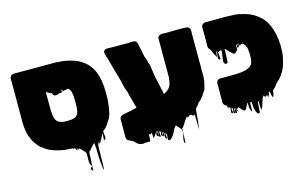

<svg xmlns="http://www.w3.org/2000/svg" viewBox="-93 -825 2046 1277"><g transform="rotate(-15 930.0 -186.5)"><path d="M484 199Q484 200 482.5 199.5Q481 199 481 198Q479 193 478.5 187.5Q478 182 477 176Q476 166 475 156Q474 146 473 136Q472 121 471.5 97.5Q471 74 470 51Q469 28 467 13Q466 13 464 15Q458 21 455 23Q448 30 442.5 36.5Q437 43 432 50Q432 50 426.5 55Q421 60 419 62Q417 81 417 100.5Q417 120 415 139Q415 147 414 162Q413 177 412.5 186.5Q412 196 410 188Q399 177 400 172.5Q401 168 406 165Q411 162 412 157.5Q413 153 402 142Q398 122 399.5 101.5Q401 81 399 62Q394 57 390 51.5Q386 46 382 42Q372 31 363 24Q360 23 357 25Q354 28 354 29Q352 27 352 20Q351 20 351 19.5Q351 19 350 19Q347 20 347.5 24.5Q348 29 346 31Q346 32 342 28Q340 25 338.5 21Q337 17 334 14Q331 10 330 12.5Q329 15 327 15Q327 15 323 12.5Q319 10 317 10Q314 10 310.5 10Q307 10 303 9Q293 9 282.5 8Q272 7 262 6Q252 4 243 2.5Q234 1 226 -1L214 -4Q213 -4 212 -5Q179 -13 148 -31Q138 -37 128 -45Q116 -53 103 -66Q102 -68 101 -69Q100 -70 99 -71Q51 -124 43 -207Q42 -218 41.5 -229Q41 -240 41 -250V-522Q39 -533 41 -546Q42 -557 49.5 -564Q57 -571 68 -571H339Q350 -571 361 -571Q372 -571 383 -569Q389 -569 395 -568.5Q401 -568 406 -567Q429 -564 449 -559Q469 -554 486 -548Q497 -544 507 -539Q517 -534 525 -529L541 -517Q542 -517 542.5 -516.5Q543 -516 544 -516Q546 -514 551.5 -509.5Q557 -505 563 -499Q566 -496 567 -494Q596 -463 610 -420Q624 -377 627 -326Q627 -319 627.5 -310Q628 -301 628 -290V-255Q627 -237 625.5 -219Q624 -201 621 -185Q620 -184 620 -182.5Q620 -181 619 -179Q617 -166 614.5 -153.5Q612 -141 607 -130Q606 -126 603 -122Q602 -118 599 -114Q596 -110 594 -107Q586 -93 578 -82Q576 -78 573 -75Q570 -72 568 -69L558 -59Q556 -58 550 -52H549Q549 -51 548.5 -51Q548 -51 548 -51L544 -47Q543 -33 547 -16Q551 1 540 10Q534 15 534 7Q534 -1 535.5 -14.5Q537 -28 537 -37Q532 -28 527 -18Q522 -8 517 1Q511 12 510.5 13.5Q510 15 503 23Q502 23 501 24.5Q500 26 499 25Q498 20 498 16Q498 12 498 8Q497 9 497 11Q497 13 496 15Q495 18 494 20.5Q493 23 492 26Q491 28 489.5 30.5Q488 33 488 35Q487 46 487 68.5Q487 91 486.5 117Q486 143 485.5 165.5Q485 188 484 199ZM243 -392V-287Q243 -265 246.5 -235Q250 -205 269 -189Q275 -185 281 -183Q283 -182 286.5 -181Q290 -180 293 -179Q294 -179 294.5 -178.5Q295 -178 296 -178Q310 -175 323 -175H331Q365 -175 383 -182Q391 -185 399 -193Q402 -196 404 -199Q406 -202 407 -205Q409 -209 410 -213Q411 -217 412 -221Q413 -225 413.5 -229.5Q414 -234 414 -238Q415 -242 415 -246.5Q415 -251 415 -255Q417 -285 415 -314Q415 -319 415 -322.5Q415 -326 414 -330Q413 -341 410.5 -352Q408 -363 401 -372Q399 -375 394 -380Q390 -383 384.5 -380.5Q379 -378 374 -377Q371 -376 368 -376.5Q365 -377 362 -376L357 -374Q354 -371 353 -372Q352 -375 352.5 -381.5Q353 -388 349 -386Q345 -385 346 -379Q347 -373 345 -368Q345 -367 340 -367Q335 -367 333 -367Q325 -366 315.5 -362.5Q306 -359 298 -360Q296 -361 291.5 -362.5Q287 -364 285 -366Q284 -369 283.5 -372.5Q283 -376 281 -379Q280 -381 278 -381Q276 -381 274 -382Q262 -386 249 -395Q248 -395 245.5 -396.5Q243 -398 243 -392Z M1282 -268Q1282 -254 1282.5 -240Q1283 -226 1281 -212Q1280 -193 1275 -175Q1272 -159 1268 -146.5Q1264 -134 1257 -127Q1244 -103 1224 -82Q1223 -81 1222 -80Q1221 -79 1219 -78Q1216 -75 1213 -72Q1210 -69 1207 -67Q1206 -67 1206 -66.5Q1206 -66 1206 -66Q1201 -59 1196.5 -52.5Q1192 -46 1187 -41Q1187 -41 1183 -37Q1182 -36 1181.5 -35Q1181 -34 1179 -33Q1176 -16 1175 2Q1174 20 1172 38Q1171 46 1170.5 54.5Q1170 63 1168 71Q1168 76 1167 85Q1166 94 1165.5 99.5Q1165 105 1164 100Q1162 77 1162 50.5Q1162 24 1160 2Q1160 0 1159 2.5Q1158 5 1156 5Q1150 9 1143 4Q1142 2 1140 0Q1138 -2 1136 -3Q1132 -3 1130 -2Q1126 -1 1123.5 1Q1121 3 1119 5Q1117 6 1115 8Q1114 9 1113 11Q1112 13 1111 12Q1110 9 1109.5 6Q1109 3 1109 0Q1097 13 1088 27.5Q1079 42 1070 56Q1066 62 1063 65L1057 69Q1055 91 1055 117.5Q1055 144 1053 167Q1052 168 1050.5 169.5Q1049 171 1049 170Q1042 155 1047 135Q1052 115 1054 95.5Q1056 76 1041 62Q1037 59 1034.5 55.5Q1032 52 1029 48Q1024 43 1021 41Q1020 42 1017 44.5Q1014 47 1014 47Q1010 51 1007 56.5Q1004 62 1002 67Q996 79 989.5 90.5Q983 102 974 112Q971 116 965.5 120Q960 124 955 124Q954 124 950.5 123Q947 122 946 120Q945 108 947.5 95Q950 82 942 72Q939 68 939.5 74Q940 80 941 89.5Q942 99 942 105.5Q942 112 938 109Q929 103 932.5 90Q936 77 934 67Q934 65 932.5 63.5Q931 62 930 64Q929 70 930.5 82.5Q932 95 927 91Q920 86 922.5 76Q925 66 923 58Q923 57 921.5 56Q920 55 919 56Q918 63 920 75Q922 87 915 84Q908 80 911 70Q914 60 912 52Q911 51 908 51Q907 51 905.5 49.5Q904 48 904 50Q903 56 904 65.5Q905 75 905.5 81.5Q906 88 900 86Q891 83 894.5 70Q898 57 896 47Q896 46 894 45Q892 44 892 45Q891 50 892 59.5Q893 69 893 75.5Q893 82 888 79Q880 73 880.5 66.5Q881 60 884 53.5Q887 47 886 43Q882 49 879 54.5Q876 60 872 65Q868 72 861 79Q857 83 857 84Q855 75 855 65.5Q855 56 853 47Q851 47 849 48Q848 49 847.5 51Q847 53 845 54Q843 55 839.5 52.5Q836 50 833 49Q832 62 831.5 74Q831 86 829 99H821Q816 100 810 99.5Q804 99 798 99L778 102Q765 102 751 95Q740 89 731 79Q722 69 711 62Q711 64 709 64Q706 65 703.5 61.5Q701 58 699 57Q687 55 680 44L677 34Q676 26 676.5 16.5Q677 7 677 -2V-70Q677 -75 676.5 -81Q676 -87 677 -94Q677 -104 685 -112Q687 -114 688.5 -115Q690 -116 692 -117L697 -119Q699 -120 701.5 -120.5Q704 -121 708 -122Q711 -123 714 -123Q717 -123 720 -124L767 -133Q773 -135 781.5 -137Q790 -139 799 -141Q798 -143 798 -145Q798 -147 797 -148L766 -263Q764 -268 761.5 -274Q759 -280 757 -287Q753 -299 750.5 -312Q748 -325 745 -338L724 -412Q720 -426 715.5 -443.5Q711 -461 706 -478L697 -511L694 -519Q694 -521 693 -521Q691 -529 689 -535.5Q687 -542 686 -552Q686 -556 688 -560Q690 -564 692 -565Q698 -571 705 -571Q717 -573 730 -572Q743 -571 755 -571H857Q868 -571 880.5 -572.5Q893 -574 903 -570Q912 -566 915 -559Q918 -554 919 -548Q920 -542 921 -537L924 -522Q927 -508 930 -493Q933 -478 936 -464L939 -450Q947 -439 953 -407Q958 -397 961 -376.5Q964 -356 967 -333L972 -304L999 -182Q1009 -187 1017.5 -192.5Q1026 -198 1033 -205Q1047 -220 1052.5 -241Q1058 -262 1059 -281V-545Q1059 -548 1059.5 -550.5Q1060 -553 1061 -556Q1062 -558 1063 -560.5Q1064 -563 1068 -565Q1075 -570 1083.5 -571Q1092 -572 1100 -572Q1105 -571 1109 -571Q1113 -571 1117 -571Q1125 -571 1137.5 -571Q1150 -571 1164 -572H1243L1253 -571H1255Q1261 -571 1264 -569.5Q1267 -568 1271 -566L1275 -562Q1280 -557 1281 -552Q1283 -545 1282.5 -536.5Q1282 -528 1282 -520V-330Q1282 -323 1282.5 -306Q1283 -289 1282 -268Z M1831 -308Q1832 -294 1832 -286.5Q1832 -279 1831 -265V-255Q1831 -253 1830.5 -250.5Q1830 -248 1830 -245Q1830 -238 1829 -230Q1828 -222 1826 -214Q1820 -184 1811 -157Q1806 -143 1800 -132Q1797 -125 1793.5 -119Q1790 -113 1786 -108L1783 -102Q1779 -98 1778 -96Q1774 -90 1772 -88L1766 -82Q1766 -81 1764.5 -79.5Q1763 -78 1763 -78Q1758 -73 1752.5 -68Q1747 -63 1741 -58Q1737 -53 1733 -46.5Q1729 -40 1724 -35L1718 -29L1709 -21Q1710 -22 1707.5 -20Q1705 -18 1706 -19Q1704 -11 1703 0Q1702 11 1699 19Q1697 25 1695 25Q1693 25 1692 22.5Q1691 20 1690 19Q1686 11 1685.5 2Q1685 -7 1680 -14Q1679 -15 1678.5 -16Q1678 -17 1676 -18Q1672 -5 1672.5 -3Q1673 -1 1674 -1Q1675 -1 1670 6Q1668 8 1666 12Q1665 13 1664 15Q1663 17 1662 16Q1661 12 1660.5 8.5Q1660 5 1660 1Q1659 1 1658.5 1.5Q1658 2 1658 2Q1656 4 1654 5Q1652 6 1650 8Q1643 13 1639 4Q1638 3 1637.5 2Q1637 1 1636 0Q1636 -1 1635.5 -1Q1635 -1 1635 -1Q1633 1 1633 1Q1633 2 1632.5 2.5Q1632 3 1632 3Q1632 4 1631.5 4Q1631 4 1631 5Q1630 7 1629 9Q1628 11 1626 13Q1622 24 1618.5 36Q1615 48 1611 60Q1609 67 1607.5 70.5Q1606 74 1602 80Q1601 82 1599.5 85.5Q1598 89 1597 88Q1595 73 1595 57.5Q1595 42 1593 27Q1592 26 1590 26Q1588 26 1588 28Q1586 46 1585.5 64.5Q1585 83 1583 102Q1583 103 1579.5 104.5Q1576 106 1575 106Q1568 107 1564.5 100Q1561 93 1559 89Q1558 85 1554.5 75.5Q1551 66 1551 63Q1550 52 1549.5 40.5Q1549 29 1547 19Q1544 19 1541.5 18.5Q1539 18 1539 18Q1536 34 1536.5 50.5Q1537 67 1535 84Q1535 86 1533.5 82Q1532 78 1531 77Q1531 76 1527 68.5Q1523 61 1523 61Q1522 50 1522 38.5Q1522 27 1520 16Q1519 17 1519 17.5Q1519 18 1519 18Q1515 25 1511.5 33Q1508 41 1503 49Q1501 53 1498.5 57Q1496 61 1491 63Q1486 65 1479 58Q1475 54 1471 49.5Q1467 45 1463 41Q1456 34 1452 31Q1450 32 1449.5 36Q1449 40 1447 40Q1445 41 1444.5 35.5Q1444 30 1443 32Q1440 37 1442.5 46Q1445 55 1439 56Q1435 57 1435.5 50Q1436 43 1437 36.5Q1438 30 1435 33Q1432 37 1433.5 45Q1435 53 1436 59.5Q1437 66 1431 65Q1423 64 1426 52Q1429 40 1427 32Q1427 31 1425 30Q1423 29 1423 30Q1422 35 1423 44Q1424 53 1424 59.5Q1424 66 1419 64Q1411 59 1414 47.5Q1417 36 1415 27Q1415 25 1412 25Q1411 24 1409.5 23Q1408 22 1408 23Q1407 29 1408.5 38.5Q1410 48 1410 55Q1410 62 1404 59Q1396 54 1399.5 41.5Q1403 29 1401 19Q1401 17 1399.5 16Q1398 15 1397 16L1394 23Q1394 20 1393 16.5Q1392 13 1390 9Q1389 5 1389.5 13Q1390 21 1387 23Q1385 24 1385 19.5Q1385 15 1385 12L1382 0Q1376 -2 1374 -3L1368 -8Q1361 -15 1360 -23Q1359 -31 1359.5 -40.5Q1360 -50 1360 -59V-134Q1360 -139 1359.5 -145.5Q1359 -152 1360 -158Q1360 -165 1364 -173Q1367 -177 1371 -180Q1372 -181 1376 -183Q1382 -185 1387 -185H1466Q1480 -185 1497 -185.5Q1514 -186 1530 -188Q1551 -190 1572 -197Q1593 -204 1605 -218L1609 -224V-225Q1610 -225 1610 -225.5Q1610 -226 1610 -226Q1612 -230 1613 -233.5Q1614 -237 1615 -241Q1615 -240 1615.5 -242.5Q1616 -245 1616 -245Q1616 -247 1616.5 -249Q1617 -251 1617 -253L1618 -260Q1619 -271 1619 -278.5Q1619 -286 1619 -294Q1618 -298 1618 -301Q1618 -304 1618 -307Q1617 -316 1616 -325Q1615 -334 1611 -342Q1607 -352 1599 -362Q1598 -363 1597 -364Q1596 -365 1594 -366Q1594 -367 1591 -369Q1588 -371 1587 -371Q1586 -371 1584.5 -369.5Q1583 -368 1581 -369H1580L1574 -365Q1573 -365 1572 -364Q1571 -363 1570 -364L1569 -365Q1566 -367 1567 -371Q1568 -375 1566 -378Q1563 -376 1565 -366V-361Q1565 -359 1562 -359Q1558 -359 1558.5 -365.5Q1559 -372 1560 -376Q1560 -378 1558 -378Q1557 -377 1557 -376Q1557 -375 1556 -374Q1556 -369 1557 -366Q1557 -364 1557.5 -361.5Q1558 -359 1558 -357Q1558 -351 1554 -351Q1552 -351 1552 -352Q1550 -354 1550 -358.5Q1550 -363 1551 -367Q1551 -369 1551.5 -371.5Q1552 -374 1552 -375Q1552 -377 1551.5 -377.5Q1551 -378 1548 -374Q1546 -370 1546 -365.5Q1546 -361 1546 -353Q1548 -345 1546 -342Q1546 -339 1544 -339Q1543 -336 1540.5 -334Q1538 -332 1536 -330Q1535 -329 1532 -326.5Q1529 -324 1530 -325Q1526 -321 1522 -320Q1517 -319 1513 -322.5Q1509 -326 1506 -329Q1502 -333 1500 -334Q1484 -347 1470 -366Q1467 -366 1466 -365Q1465 -343 1464.5 -320.5Q1464 -298 1462 -275Q1462 -273 1457.5 -271Q1453 -269 1451 -269Q1436 -270 1435.5 -287Q1435 -304 1439.5 -326Q1444 -348 1443 -363Q1443 -364 1439 -364Q1437 -364 1436 -365Q1430 -361 1426 -360Q1425 -360 1424.5 -359.5Q1424 -359 1422 -359Q1419 -359 1419 -359Q1418 -351 1420 -337.5Q1422 -324 1422.5 -315Q1423 -306 1415 -308Q1407 -311 1407 -320.5Q1407 -330 1409.5 -341.5Q1412 -353 1411 -362Q1411 -363 1409.5 -363Q1408 -363 1407 -364Q1407 -364 1406.5 -364Q1406 -364 1406 -365Q1405 -355 1405 -346Q1405 -337 1403 -328Q1402 -327 1401 -330.5Q1400 -334 1399 -335L1387 -356Q1383 -364 1379.5 -373Q1376 -382 1372 -390Q1368 -393 1365 -397Q1364 -398 1364 -398.5Q1364 -399 1363 -400L1360 -407V-411Q1359 -420 1359.5 -429Q1360 -438 1360 -445V-514Q1360 -522 1359.5 -531Q1359 -540 1360 -549Q1360 -551 1361 -553Q1362 -554 1362 -555Q1362 -556 1363 -557Q1365 -559 1366.5 -561.5Q1368 -564 1372 -566Q1375 -569 1380 -570Q1381 -571 1383 -571Q1389 -572 1395 -571.5Q1401 -571 1407 -571H1443Q1454 -571 1480 -571.5Q1506 -572 1536.5 -571.5Q1567 -571 1594 -569Q1621 -567 1633 -562Q1675 -553 1705 -537Q1719 -531 1725 -525Q1778 -491 1802.5 -435Q1827 -379 1831 -308Z"/></g></svg>

Font: Rubik Wet Paint
Style: Regular
Weight: 400
Designer: Hubert and Fischer, NaN
Foundry: Hubert and Fischer, NaN
Version: Version 2.200